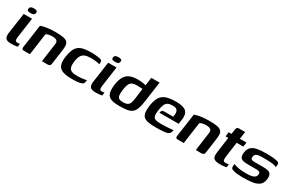

<svg xmlns="http://www.w3.org/2000/svg" viewBox="94 -1465 3606 2411"><g transform="rotate(30 1897.5 -259.0)"><path d="M125 4Q65 4 46 -21.5Q27 -47 35 -102L78 -399H199L158 -108Q153 -73 160.5 -59.5Q168 -46 190 -46Q202 -46 212 -48Q222 -50 225 -51L219 -5Q214 -4 204 -2Q194 0 175 2Q156 4 125 4ZM147 -451Q118 -451 106 -458.5Q94 -466 96 -487Q100 -508 114 -516Q128 -524 158 -524Q186 -523 198 -515.5Q210 -508 206 -487Q203 -466 189.5 -458.5Q176 -451 147 -451Z M309 0Q276 0 281 -34L329 -373Q347 -380 376.5 -386.5Q406 -393 448.5 -397.5Q491 -402 545 -402Q614 -402 654 -394Q694 -386 712 -367Q730 -348 732 -317Q734 -286 727 -240L700 -47Q698 -29 693.5 -18.5Q689 -8 678 -3.5Q667 1 646 1L573 0L610 -268Q616 -303 596.5 -319Q577 -335 535 -335Q504 -335 479 -329.5Q454 -324 442 -314L398 0Z M1010 6Q926 6 876 -11.5Q826 -29 808.5 -72.5Q791 -116 801 -193Q811 -259 829 -300.5Q847 -342 877 -365Q907 -388 954 -396.5Q1001 -405 1068 -405Q1094 -405 1117.5 -402.5Q1141 -400 1174 -395Q1191 -393 1202 -387Q1213 -381 1216.5 -367Q1220 -353 1216 -326Q1206 -331 1183 -334.5Q1160 -338 1135 -340Q1110 -342 1089 -342Q1036 -342 1002.5 -329Q969 -316 951.5 -285Q934 -254 926 -201Q920 -148 928 -117Q936 -86 965.5 -73Q995 -60 1050 -60Q1075 -60 1100.5 -62.5Q1126 -65 1148 -68.5Q1170 -72 1182 -77L1176 -43Q1174 -22 1151 -11.5Q1128 -1 1091.5 2.5Q1055 6 1010 6Z M1350 4Q1290 4 1271 -21.5Q1252 -47 1260 -102L1303 -399H1424L1383 -108Q1378 -73 1385.5 -59.5Q1393 -46 1415 -46Q1427 -46 1437 -48Q1447 -50 1450 -51L1444 -5Q1439 -4 1429 -2Q1419 0 1400 2Q1381 4 1350 4ZM1372 -451Q1343 -451 1331 -458.5Q1319 -466 1321 -487Q1325 -508 1339 -516Q1353 -524 1383 -524Q1411 -523 1423 -515.5Q1435 -508 1431 -487Q1428 -466 1414.5 -458.5Q1401 -451 1372 -451Z M1692 2Q1614 2 1570.5 -15.5Q1527 -33 1513.5 -76.5Q1500 -120 1510 -200Q1522 -281 1550 -324.5Q1578 -368 1623.5 -385.5Q1669 -403 1732 -403Q1750 -403 1773 -401Q1796 -399 1818 -395.5Q1840 -392 1856.5 -387.5Q1873 -383 1880 -378L1848 -365L1867 -505H1987L1944 -201Q1934 -132 1917.5 -91.5Q1901 -51 1873 -31Q1845 -11 1801 -4.5Q1757 2 1692 2ZM1707 -62Q1738 -62 1758 -67.5Q1778 -73 1790.5 -86Q1803 -99 1810 -123.5Q1817 -148 1822 -186L1841 -329Q1834 -330 1820 -330.5Q1806 -331 1791 -332Q1776 -333 1762 -333Q1721 -333 1695 -322.5Q1669 -312 1654.5 -283Q1640 -254 1632 -198Q1625 -142 1629.5 -113Q1634 -84 1653.5 -73Q1673 -62 1707 -62Z M2220 6Q2154 6 2112 -2.5Q2070 -11 2047.5 -32.5Q2025 -54 2020 -93Q2015 -132 2023 -192Q2035 -271 2062 -316.5Q2089 -362 2143 -382Q2197 -402 2289 -402Q2396 -402 2435 -364.5Q2474 -327 2463 -247L2453 -177H2174Q2176 -195 2186 -207.5Q2196 -220 2218 -220H2350L2353 -244Q2359 -291 2342.5 -314.5Q2326 -338 2276 -338Q2234 -338 2208.5 -326Q2183 -314 2169 -283.5Q2155 -253 2146 -194Q2139 -140 2146 -112Q2153 -84 2179 -74.5Q2205 -65 2254 -65Q2272 -65 2299.5 -66Q2327 -67 2356 -68.5Q2385 -70 2407 -72.5Q2429 -75 2436 -77L2434 -61Q2433 -49 2426 -35.5Q2419 -22 2403 -14Q2382 -2 2337 2Q2292 6 2220 6Z M2540 0Q2507 0 2512 -34L2560 -373Q2578 -380 2607.5 -386.5Q2637 -393 2679.5 -397.5Q2722 -402 2776 -402Q2845 -402 2885 -394Q2925 -386 2943 -367Q2961 -348 2963 -317Q2965 -286 2958 -240L2931 -47Q2929 -29 2924.5 -18.5Q2920 -8 2909 -3.5Q2898 1 2877 1L2804 0L2841 -268Q2847 -303 2827.5 -319Q2808 -335 2766 -335Q2735 -335 2710 -329.5Q2685 -324 2673 -314L2629 0Z M3156 4Q3109 4 3084 -6.5Q3059 -17 3051.5 -41.5Q3044 -66 3050 -109L3081 -335H3041L3050 -399H3091L3099 -458Q3102 -479 3106.5 -489Q3111 -499 3121 -502Q3131 -505 3150 -505H3228Q3227 -502 3226 -495.5Q3225 -489 3224 -479L3212 -399H3308L3299 -335H3203L3173 -120Q3168 -81 3173.5 -63.5Q3179 -46 3210 -46Q3220 -46 3233.5 -48Q3247 -50 3253 -52L3247 -5Q3240 -4 3215.5 0Q3191 4 3156 4Z M3492 4Q3471 4 3444 3Q3417 2 3391.5 -1Q3366 -4 3346 -11Q3331 -15 3322 -20.5Q3313 -26 3310.5 -41.5Q3308 -57 3312 -90Q3339 -79 3370.5 -72.5Q3402 -66 3432.5 -63.5Q3463 -61 3488 -61Q3511 -61 3535.5 -62.5Q3560 -64 3582.5 -69.5Q3605 -75 3620.5 -88Q3636 -101 3639 -123Q3644 -152 3630 -161Q3616 -170 3590 -170H3480Q3438 -170 3404 -174.5Q3370 -179 3353 -201Q3336 -223 3343 -275Q3351 -332 3383 -359.5Q3415 -387 3468.5 -396Q3522 -405 3594 -405Q3621 -405 3656.5 -404Q3692 -403 3718 -398Q3745 -395 3760.5 -389.5Q3776 -384 3782 -372Q3788 -360 3784 -337L3780 -312Q3775 -322 3752.5 -327.5Q3730 -333 3698.5 -335.5Q3667 -338 3632.5 -338.5Q3598 -339 3569 -339Q3543 -339 3520 -335.5Q3497 -332 3482 -320.5Q3467 -309 3463 -282Q3460 -262 3467 -252.5Q3474 -243 3489 -240.5Q3504 -238 3523 -238H3641Q3682 -238 3712 -231Q3742 -224 3756 -200.5Q3770 -177 3763 -126Q3755 -68 3718.5 -40.5Q3682 -13 3624 -4.5Q3566 4 3492 4Z"/></g></svg>

Font: Genos SemiBold
Style: Italic
Weight: 600
Italic angle: -8°
Version: Version 1.010